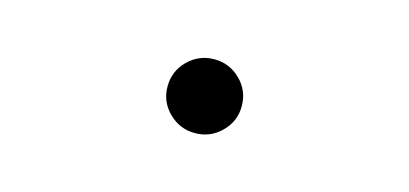

<svg xmlns="http://www.w3.org/2000/svg" viewBox="-33 -631 1066 500"><g transform="rotate(15 500.0 -380.5)"><path d="M400 -380Q400 -422 429.5 -451Q459 -480 500 -480Q541 -480 570.5 -451Q600 -422 600 -380Q600 -339 570.5 -310Q541 -281 500 -281Q459 -281 429.5 -310Q400 -339 400 -380Z"/></g></svg>

Font: Shippori Mincho ExtraBold
Style: Regular
Weight: 800
Designer: FONTDASU
Foundry: FONTDASU / Google Inc. / but / Adobe
Version: Version 3.110; ttfautohint (v1.8.3)